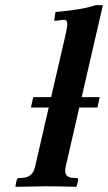

<svg xmlns="http://www.w3.org/2000/svg" viewBox="-20 -718 416 739"><path d="M363.8 -344.2 355 -304.2H285.2L232.9 -77.1Q231 -70.3 231 -60.1Q231 -33.2 266.1 -33.2H273.9Q281.7 -33.2 280.8 -23.9L274.9 -1L272.9 1Q197.8 -1 159.2 -1Q159.2 -1 41 1L39.1 -1L43.9 -23.9Q45.9 -32.7 54.2 -33.2H62Q106 -33.2 115.2 -77.1L167.5 -304.2H99.1L107.9 -344.2H176.8L229 -569.8Q238.8 -609.9 238.8 -626Q238.8 -642.1 226.1 -642.1L204.1 -639.2L192.9 -638.2Q187 -638.2 189 -643.1L193.8 -671.9Q298.8 -680.7 348.1 -698.2H376L294.4 -344.2Z"/></svg>

Font: Linux Libertine
Style: Semibold Italic
Weight: 600
Italic angle: -11.5°
Designer: Philipp H. Poll
Foundry: Philipp H. Poll
Version: Version 5.1.2 ; ttfautohint (v0.9)